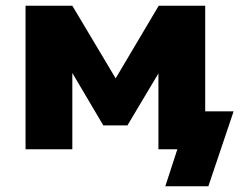

<svg xmlns="http://www.w3.org/2000/svg" viewBox="-20 -520 839 669"><path d="M556 129 598 0H532V-132H794L706 129ZM69 0V-500H232L383 -247L533 -500H695V0H532V-281H542L424 -83H340L223 -281H232V0Z"/></svg>

Font: Nunito Sans 9pt Black
Style: Regular
Weight: 900
Version: Version 3.101;gftools[0.9.27]